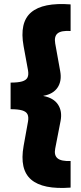

<svg xmlns="http://www.w3.org/2000/svg" viewBox="-20 -825 406 960"><path d="M333 113Q194.5 123.5 135.8 73Q77 22.5 98 -95L120 -217Q124 -240 117.5 -253.5Q111 -267 90.8 -273Q70.5 -279 33 -279V-412Q70.5 -412 90.8 -418Q111 -424 117.5 -437.5Q124 -451 120 -474L98 -594Q76.5 -712.5 135.5 -763Q194.5 -813.5 333 -803V-670Q286.5 -673 268.2 -658.2Q250 -643.5 256 -608L281 -469Q290 -420.5 268 -387.5Q246 -354.5 197 -346V-345Q248 -335.5 270 -302.2Q292 -269 283 -221L256 -82Q249.5 -48.5 268 -33.2Q286.5 -18 333 -20Z"/></svg>

Font: Geologica Cursive Black
Style: Regular
Weight: 900
Designer: Sindre Bremnes, Frode Helland
Foundry: Monokrom Skriftforlag AS
Version: Version 1.010;gftools[0.9.28]